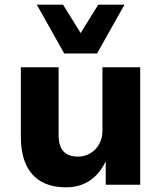

<svg xmlns="http://www.w3.org/2000/svg" viewBox="-20 -788 689 819"><path d="M262 11Q200 11 157 -13Q114 -37 91.5 -85Q69 -133 69 -207V-501H230V-211Q230 -182 238.5 -161.5Q247 -141 265.5 -130.5Q284 -120 312 -120Q341 -120 365 -134Q389 -148 403 -173.5Q417 -199 417 -229V-501H578V0H431V-100Q406 -47 363.5 -18Q321 11 262 11ZM254 -560 137 -768H249L324 -647L399 -768H511L394 -560Z"/></svg>

Font: Nunito Sans 8pt ExtraBold
Style: Regular
Weight: 800
Version: Version 3.101;gftools[0.9.27]